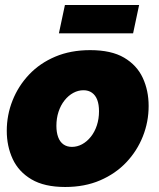

<svg xmlns="http://www.w3.org/2000/svg" viewBox="-20 -736 636 766"><path d="M240 10Q157 10 105.5 -20.5Q54 -51 30.5 -102Q7 -153 7 -214Q7 -277 30 -335Q53 -393 96 -438.5Q139 -484 200.5 -510Q262 -536 340 -536Q424 -536 475 -506Q526 -476 549.5 -425.5Q573 -375 573 -313Q573 -250 550 -192Q527 -134 484 -88.5Q441 -43 379.5 -16.5Q318 10 240 10ZM267 -150Q288 -150 307.5 -160.5Q327 -171 342.5 -190.5Q358 -210 366.5 -236Q375 -262 375 -292Q375 -319 368 -337.5Q361 -356 347 -366Q333 -376 313 -376Q292 -376 272.5 -365.5Q253 -355 237.5 -335.5Q222 -316 213.5 -290Q205 -264 205 -234Q205 -208 212 -189Q219 -170 233 -160Q247 -150 267 -150ZM215 -603 239 -716H535L511 -603Z"/></svg>

Font: Raleway Thin Black
Style: Italic
Weight: 900
Italic angle: -12°
Version: Version 4.026